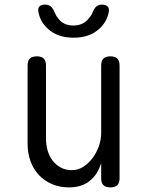

<svg xmlns="http://www.w3.org/2000/svg" viewBox="-20 -805 640 835"><path d="M420 -224V-520Q420 -541 430 -550.5Q440 -560 460 -560Q480 -560 490 -550.5Q500 -541 500 -520V-30Q500 -9 490 0.5Q480 10 460 10Q440 10 430 0.5Q420 -9 420 -30V-96Q405 -46 370 -18Q335 10 280 10Q240 10 207 -4Q174 -18 150 -43Q126 -68 113 -103Q100 -138 100 -181V-520Q100 -541 110 -550.5Q120 -560 140 -560Q160 -560 170 -550.5Q180 -541 180 -520V-203Q180 -176 187 -151Q194 -126 208.5 -107Q223 -88 244 -76.5Q265 -65 293 -65Q320 -65 343.5 -80.5Q367 -96 384 -119.5Q401 -143 410.5 -171Q420 -199 420 -224ZM147 -753Q144 -769 151.5 -777Q159 -785 176 -785Q185 -785 192.5 -782Q200 -779 204 -774Q213 -764 218 -750.5Q223 -737 233 -725Q256 -694 299 -694Q342 -694 366 -725Q377 -737 382 -750Q387 -763 395 -773Q400 -778 406.5 -781.5Q413 -785 423 -785Q440 -785 448 -777Q456 -769 453 -753Q445 -710 413 -681Q371 -641 300 -641Q229 -641 187 -681Q155 -710 147 -753Z"/></svg>

Font: Maple Mono NL Light
Style: Regular
Weight: 300
Monospace: yes
Designer: subframe7536
Version: Version 7.000